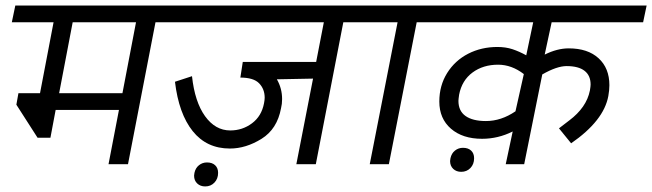

<svg xmlns="http://www.w3.org/2000/svg" viewBox="-20 -590 2344 690"><path d="M440 0H370L407.5 -195H180L161.2 -95H115L38.8 -213.8L46.2 -255H123.8L172.5 -510H22.5L35 -570H673.8L661.2 -510H538.8ZM192.5 -255H420L468.8 -510H241.2Z M1115 0H1045L1105 -307.5L975 -305Q993.8 -272.5 993.8 -233.8Q993.8 -216.2 990 -201.2Q976.2 -126.2 920 -91.2Q863.8 -56.2 806.2 -56.2Q722.5 -56.2 672.5 -118.8Q622.5 -181.2 608.8 -296.2L670 -316.2Q680 -223.8 716.9 -172.5Q753.8 -121.2 807.5 -121.2Q851.2 -121.2 885.6 -146.9Q920 -172.5 928.8 -218.8Q931.2 -231.2 931.2 -238.8Q931.2 -270 911.2 -290.6Q891.2 -311.2 843.8 -311.2L852.5 -367.5H1116.2L1143.8 -510H602.5L615 -570H1348.8L1336.2 -510H1213.8ZM763.8 31.2Q763.8 52.5 750.6 66.2Q737.5 80 717.5 80Q700 80 688.8 69.4Q677.5 58.8 677.5 41.2L678.8 31.2Q682.5 13.8 695 3.8Q707.5 -6.2 723.8 -6.2Q742.5 -6.2 753.1 3.8Q763.8 13.8 763.8 31.2Z M1377.5 0H1308.8L1408.8 -510H1277.5L1290 -570H1616.2L1603.8 -510H1477.5Z M2023.8 -416.2Q2092.5 -416.2 2131.2 -380.6Q2170 -345 2170 -283.8Q2170 -266.2 2166.2 -245Q2150 -156.2 2032.5 -75L1988.8 -128.8Q1996.2 -135 2026.2 -157.5Q2056.2 -180 2075 -206.9Q2093.8 -233.8 2100 -265Q2102.5 -280 2102.5 -286.2Q2102.5 -318.8 2080.6 -335.6Q2058.8 -352.5 2016.2 -352.5Q1981.2 -352.5 1928.8 -322.5L1863.8 0H1797.5L1822.5 -117.5Q1770 -91.2 1712.5 -91.2Q1642.5 -91.2 1600.6 -127.5Q1558.8 -163.8 1558.8 -225Q1558.8 -282.5 1586.9 -327.5Q1615 -372.5 1662.5 -396.9Q1710 -421.2 1767.5 -421.2Q1797.5 -421.2 1821.9 -413.1Q1846.2 -405 1871.2 -391.2L1896.2 -510H1545L1557.5 -570H2303.8L2291.2 -510H1962.5L1937.5 -393.8Q1982.5 -416.2 2023.8 -416.2ZM1832.5 -190 1862.5 -323.8Q1818.8 -357.5 1770 -357.5Q1716.2 -357.5 1678.1 -329.4Q1640 -301.2 1630 -250Q1627.5 -232.5 1627.5 -227.5Q1627.5 -191.2 1653.1 -173.1Q1678.8 -155 1726.2 -155Q1781.2 -155 1832.5 -190ZM1597.5 -11.2 1598.8 -21.2Q1602.5 -38.8 1615 -48.8Q1627.5 -58.8 1643.8 -58.8Q1662.5 -58.8 1673.1 -48.8Q1683.8 -38.8 1683.8 -21.2Q1683.8 0 1670.6 13.8Q1657.5 27.5 1637.5 27.5Q1620 27.5 1608.8 16.9Q1597.5 6.2 1597.5 -11.2Z"/></svg>

Font: Cambay
Style: Italic
Weight: 400
Italic angle: -11°
Designer: Pooja Saxena
Foundry: Pooja Saxena
Version: Version 1.019;PS 001.019;hotconv 1.0.70;makeotf.lib2.5.58329